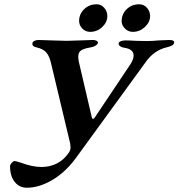

<svg xmlns="http://www.w3.org/2000/svg" viewBox="-20 -841 835 898"><path d="M27 -64Q27 -71 35 -79.5Q43 -88 48 -88Q52 -88 75 -81Q131 -60 174 -60Q213 -60 245 -76Q277 -92 299 -123Q310 -137 310 -151Q310 -155 308 -171L220 -540Q212 -578 196.5 -595.5Q181 -613 152 -619Q128 -624 132 -640Q133 -646 141.5 -650Q150 -654 160 -654Q178 -654 222 -652Q270 -650 291 -650Q312 -650 356 -652Q400 -654 415 -654Q425 -654 432 -650Q439 -646 438 -640Q436 -633 426 -627Q416 -621 402 -619Q372 -614 359 -605Q346 -596 346 -576Q346 -566 349 -551L408 -298Q409 -293 410.5 -289Q412 -285 415 -285Q419 -285 422.5 -290.5Q426 -296 427 -297L589 -539Q605 -564 605 -581Q605 -612 559 -618Q548 -620 541 -625.5Q534 -631 535 -639Q536 -645 545.5 -648.5Q555 -652 567 -652Q585 -652 617 -650L666 -649Q695 -649 722 -652Q756 -654 771 -654Q798 -654 794 -640Q792 -627 761 -620Q700 -606 661 -550L343 -113Q292 -40 228.5 -1.5Q165 37 106 37Q70 37 48.5 9.5Q27 -18 27 -64ZM350 -743Q350 -775 373.5 -798Q397 -821 432 -821Q453 -821 467.5 -804.5Q482 -788 482 -766Q482 -737 458 -714.5Q434 -692 402 -692Q380 -692 365 -707.5Q350 -723 350 -743ZM549 -742Q549 -775 572.5 -798Q596 -821 631 -821Q653 -821 667.5 -804.5Q682 -788 682 -766Q682 -737 657.5 -714.5Q633 -692 601 -692Q580 -692 564.5 -707.5Q549 -723 549 -742Z"/></svg>

Font: EB Garamond SemiBold
Style: Italic
Weight: 600
Italic angle: -17.2°
Designer: Georg Duffner and Octavio Pardo
Foundry: Georg Duffner
Version: Version 1.000